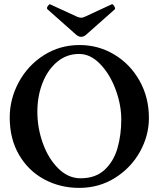

<svg xmlns="http://www.w3.org/2000/svg" viewBox="-20 -893 784 926"><path d="M26.9 -326.2Q26.9 -416 70.6 -496.8Q114.3 -577.6 191.4 -626.7Q268.6 -675.8 363.8 -675.8Q455.1 -675.8 531.7 -629.6Q608.4 -583.5 653.3 -503.2Q698.2 -422.9 698.2 -324.2Q698.2 -238.8 654.8 -160.9Q611.3 -83 534.4 -34.9Q457.5 13.2 361.8 13.2Q270.5 13.2 194.1 -27.6Q117.7 -68.4 72.3 -145.5Q26.9 -222.7 26.9 -326.2ZM564.9 -316.9Q564.9 -387.7 537.4 -461.9Q509.8 -536.1 462.6 -584.7Q415.5 -633.3 360.8 -632.8Q301.8 -632.8 256.1 -595Q210.4 -557.1 185.3 -493.4Q160.2 -429.7 160.2 -354Q160.2 -274.9 187.3 -200.4Q214.4 -126 262.5 -79.3Q310.5 -32.7 369.1 -33.2Q440.9 -33.2 484.6 -74Q528.3 -114.7 546.6 -178.5Q564.9 -242.2 564.9 -316.9ZM346.7 -726.1 209 -848.1Q206.5 -850.6 206.5 -854Q206.5 -858.4 210.9 -864.3Q217.8 -874 221.7 -872.1L352.5 -812Q363.3 -807.6 371.1 -807.6Q379.9 -807.6 388.7 -812L518.6 -872.1Q519.5 -872.6 521 -872.6Q525.9 -872.6 530.8 -863.3Q535.2 -856 535.2 -852.1Q535.2 -849.6 533.7 -848.1L396 -726.1Q383.8 -715.3 371.1 -715.3Q358.9 -715.3 346.7 -726.1Z"/></svg>

Font: JuniusX
Style: Bold
Weight: 700
Designer: Peter S. Baker
Foundry: Briery Creek Software
Version: Version 1.004